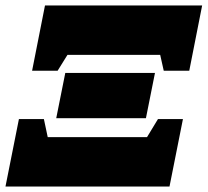

<svg xmlns="http://www.w3.org/2000/svg" viewBox="-27 -680 757 700"><path d="M90 -422 137 -660H710L663 -422H570L557 -480H219L183 -422ZM178 -249 211 -414H538L505 -249ZM-7 0 42 -246H133L147 -180H509L549 -246H640L591 0Z"/></svg>

Font: Piazzolla SC Black
Style: Italic
Weight: 900
Italic angle: -11.3°
Designer: Juan Pablo del Peral
Foundry: Huerta Tipografica
Version: Version 1.330